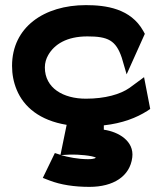

<svg xmlns="http://www.w3.org/2000/svg" viewBox="-20 -482 630 749"><path d="M27 -225C27 -192 33 -161 45 -132C73 -64 136 -12 240 5L216 122L194 115L147 212L173 222C217 239 270 247 329 247C422 247 487 206 496 132C504 68 442 32 385 24V7C458 -1 513 -23 554 -49L566 -57L542 -181L485 -139C449 -114 390 -97 315 -97C227 -97 155 -138 155 -219C155 -237 160 -253 168 -267C192 -309 240 -340 321 -340C401 -340 432 -325 455 -257L474 -192L545 -350L539 -361C490 -449 393 -462 315 -462C152 -462 27 -376 27 -225ZM218 123 253 121C285 120 341 125 354 133C354 133 351 139 323 139C286 139 244 131 218 123Z"/></svg>

Font: Charger
Style: Hemi
Weight: 900
Designer: Jasper
Foundry: Cannot Into Space Fonts
Version: Version 0.99